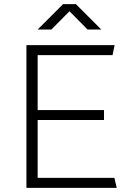

<svg xmlns="http://www.w3.org/2000/svg" viewBox="-20 -903 633 923"><path d="M107 0V-686H531L521 -638H161V-374H480V-326H161V-48H530L541 0ZM161 -761 283 -883H345L467 -761H401L303 -860H325L227 -761Z"/></svg>

Font: Chivo Medium Thin
Style: Regular
Weight: 250
Version: Version 2.002